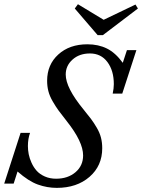

<svg xmlns="http://www.w3.org/2000/svg" viewBox="-51 -889 682 922"><path d="M418 -720.2 308.1 -848.1 323.2 -868.7 446.8 -793.9 599.6 -867.2 611.3 -848.1 442.9 -720.2ZM221.7 13.2Q175.3 13.2 130.6 -2.9Q85.9 -19 33.2 -65.4L14.6 -7.3H-30.8L47.9 -251H93.3Q83 -222.7 83 -187.5Q83 -168.5 86.9 -148.4Q90.8 -128.4 100.6 -106.9Q110.4 -85.4 125.2 -68.8Q140.1 -52.2 164.3 -41.5Q188.5 -30.8 218.3 -30.8Q274.9 -30.8 311.5 -62Q348.1 -93.3 348.1 -142.6Q348.1 -208 270 -306.6Q244.1 -339.4 230.7 -357.7Q217.3 -376 202.4 -401.6Q187.5 -427.2 181.4 -450.9Q175.3 -474.6 175.3 -501Q175.3 -578.6 229 -627.4Q282.7 -676.3 368.7 -676.3Q421.4 -676.3 462.4 -656Q503.4 -635.7 538.6 -587.4L558.6 -648.4H604L536.1 -439.5H490.2Q495.6 -465.3 495.6 -484.9Q495.6 -549.8 464.8 -591.1Q434.1 -632.3 380.9 -632.3Q330.1 -632.3 297.4 -603Q264.6 -573.7 264.6 -531.2Q264.6 -467.3 350.1 -363.3Q373.5 -334.5 386.2 -317.6Q398.9 -300.8 413.3 -276.4Q427.7 -252 433.8 -228.3Q439.9 -204.6 439.9 -177.2Q439.9 -92.8 378.9 -39.8Q317.9 13.2 221.7 13.2Z"/></svg>

Font: Elstob 6pt
Style: Italic
Weight: 400
Italic angle: -20°
Designer: Peter S. Baker
Version: Version 1.015